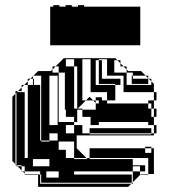

<svg xmlns="http://www.w3.org/2000/svg" viewBox="-20 -726 663 746"><path d="M64 -396H74L64 -386V-372H50L64 -386ZM280 -396V-468H268V-496H236V-468H268V-396ZM424 -492V-444H472V-456L460 -468H448V-480L436 -492ZM492 -432H496V-420H492ZM172 -240H204V-432H172ZM556 -400H492V-420H556ZM140 -336V-368H136V-336ZM140 -272V-304H136V-272ZM300 -272V-300H280V-272ZM140 -208V-240H136V-208ZM268 -176H208V-144H236V-112H268V-108H320L316 -112H268ZM136 -180H88V-252H136V-240H140V-272H136V-252H88V-324H136V-304H140V-336H136V-324H88V-396H74L88 -410V-420H98L88 -410V-396H136V-368H140V-400H112V-396H108V-420H98L108 -430V-432H110L108 -430V-420H112V-400H140V-432H110L128 -450H178L184 -456V-468H196L184 -456V-444H208V-252H268V-240H300V-208H328V-204H568V-208H328V-228H568V-208H578V-200H278V-150L316 -112H328V-108H496V-84H544V-80H556V-112H328V-150H544V-132H568V-150H544V-156H568V-150H578V-50H556V-48H526L528 -50H556V-80H544V-60H524V-80H496V-60H524V-48H526L496 -18V-12H490L496 -18V-60H268V-48H492V-16H140V-36H208V-60H160V-36H140V-48H136V-60H76V-80H64V-84H44V-366L40 -362V-88L48 -80H64V-64L68 -60H76V-52L78 -50H128V-48H136V-12H490L478 0H128V-48H76V-52L68 -60H64V-64L48 -80H44V-84H40V-88L28 -100V-350L40 -362V-372H50L46 -368H76V-112H88V-180H140V-176H172V-180H140V-208H136ZM568 -396V-410L558 -420H556V-422L546 -432H496V-444H472V-396ZM280 -324V-396H268V-324ZM588 -272H578V-304H568V-324H556V-336H578V-304H588ZM396 -336V-368H332V-496H300V-336H314L282 -304H300V-300H352V-326L342 -336H314L328 -350L342 -336H352V-326L354 -324H364V-336H352V-348H376V-336ZM280 -324H268V-304H280V-302L282 -304H280ZM268 -208V-240H236V-208ZM280 -252H268V-272H236V-300H232V-444H208V-468H196L228 -500H428L436 -492H448V-480L460 -468H472V-456L478 -450H528L546 -432H556V-422L558 -420H568V-410L578 -400V-368H588V-336H578V-368H460V-400H448V-396H428V-400H364V-420H448V-400H460V-432H376V-420H364V-444H376V-432H396V-464H376V-444H364V-468H376V-464H396V-496H364V-492H376V-468H364V-492H352V-396H428V-336H396V-324H556V-304H568V-272H578V-240H588V-208H578V-240H556V-252H364V-240H332V-272H280ZM172 -208V-180H204V-208ZM172 -80V-108H108V-80ZM175 -550V-700H187V-706H211V-700H235V-706H259V-700H283V-706H307V-700H525V-550Z"/></svg>

Font: Rubik Broken Fax
Style: Regular
Weight: 400
Designer: Hubert and Fischer, NaN
Foundry: Hubert and Fischer, NaN
Version: Version 2.201